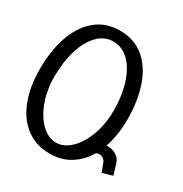

<svg xmlns="http://www.w3.org/2000/svg" viewBox="-172 -863 964 1010"><g transform="rotate(30 309.5 -358.0)"><path d="M3 -345Q3 -454 32.2 -541.2Q61.5 -628.5 121.5 -679.8Q181.5 -731 270 -731Q357.5 -731 417.2 -679.8Q477 -628.5 506 -541.5Q535 -454.5 535 -346Q535 -247.5 508 -171.5L518 -172Q545.5 -172 568.5 -157Q591.5 -142 599 -117.5L619 -52L557.5 -34.5L539.5 -83Q534.5 -97 523.2 -105.2Q512 -113.5 499 -113.5Q488 -113.5 479 -107.5Q444 -49 391 -17Q338 15 270 15Q186.5 15 126.2 -30.2Q66 -75.5 34.5 -157Q3 -238.5 3 -345ZM449 -350Q449 -438 426.8 -509.5Q404.5 -581 363 -622.5Q321.5 -664 266 -664Q213.5 -664 173.2 -622.8Q133 -581.5 111 -509.8Q89 -438 89 -349Q89 -268.5 114 -200.2Q139 -132 180.5 -92Q222 -52 270 -52Q316.5 -52 357.8 -91.8Q399 -131.5 424 -199.8Q449 -268 449 -350Z"/></g></svg>

Font: JuliaMono Light
Style: Regular
Weight: 300
Monospace: yes
Designer: cormullion
Foundry: corm
Version: Version 0.054; ttfautohint (v1.8.4)